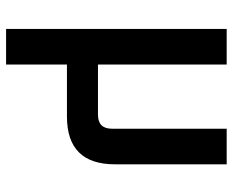

<svg xmlns="http://www.w3.org/2000/svg" viewBox="-87 -478 765 631"><g transform="rotate(90 295.5 -162.5)"><path d="M75 200V-525H192V-102H357Q403 -102 403 -148V-525H520V-158Q520 0 363 0H192V200Z"/></g></svg>

Font: Oxanium ExtraLight SemiBold
Style: Regular
Weight: 600
Version: Version 2.000